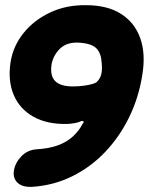

<svg xmlns="http://www.w3.org/2000/svg" viewBox="-20 -639 580 742"><path d="M530 -350Q516.6 -263 479.5 -186.8Q442.4 -110.6 386.7 -52Q331 6.6 259.6 42Q188.2 77.4 105.6 83Q66.6 85.2 47.7 67.1Q28.8 49 34 19Q39.4 -11.4 63.2 -35.6Q87 -59.8 121.6 -62Q171.2 -65 205.2 -77.9Q239.2 -90.8 262.2 -112.1Q285.2 -133.4 299 -160Q305 -165.8 302.9 -169.2Q300.8 -172.6 294.8 -171.4Q284.4 -166.2 270.1 -163.5Q255.8 -160.8 241.2 -160Q162.6 -158 109.2 -187.9Q55.8 -217.8 32.8 -272.7Q9.8 -327.6 21 -400Q31 -461.6 71 -511.3Q111 -561 173.2 -590.5Q235.4 -620 312.2 -619Q395.2 -619 448 -585.2Q500.8 -551.4 522.1 -491.2Q543.4 -431 530 -350ZM373 -395.8Q371 -433 352.9 -451.8Q334.8 -470.6 287.8 -474Q240 -477.4 213 -452Q186 -426.6 179.2 -389.8Q172.8 -346.8 193 -325.9Q213.2 -305 262.2 -305Q283.8 -305 303.5 -307.7Q323.2 -310.4 337.2 -314.4Q351.2 -318.4 355 -323.4Q366.8 -335 371.2 -351.4Q375.6 -367.8 373 -395.8Z"/></svg>

Font: Winky Sans
Style: Italic
Weight: 400
Italic angle: -8.97852°
Designer: Simon Atzbach
Foundry: typofactur
Version: Version 1.205